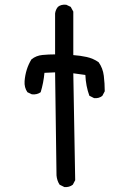

<svg xmlns="http://www.w3.org/2000/svg" viewBox="-20 -793 540 812"><path d="M252 -2 232 -12Q221 -29 219 -51L213 -487L168 -485Q164 -442 152 -403Q137 -392 115 -394L96 -403Q82 -423 84 -450Q88 -501 113 -542Q133 -558 159.5 -560.5Q186 -563 213 -563V-736Q215 -752 225 -764Q238 -775 260 -773L279 -764L290 -744V-560Q319 -558 346.5 -552Q374 -546 397 -530Q415 -505 419 -472.5Q423 -440 423 -407L413 -388Q399 -376 378 -378L358 -388Q343 -429 341 -476L290 -483L298 -31L288 -12Q273 0 252 -2Z"/></svg>

Font: Kosefont JP
Style: Regular
Weight: 400
Designer: Nozomi Seto 瀬戸のぞみ
Version: Version 3.00;June 19, 2020